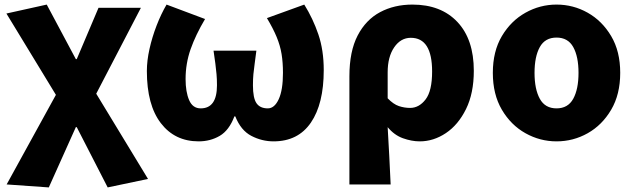

<svg xmlns="http://www.w3.org/2000/svg" viewBox="-20 -603 2766 838"><path d="M193 215 9 202 224 -189 8 -544 184 -583 311 -345H315L410 -569H595L400 -194L626 178L450 215L315 -48H311Z M847 14Q743 14 682 -65.5Q621 -145 621 -293Q621 -338 632.5 -389.5Q644 -441 663.5 -491.5Q683 -542 707 -583L875 -520Q834 -451 812 -388.5Q790 -326 790 -258Q790 -202 805.5 -166Q821 -130 856 -130Q927 -130 927 -231Q927 -258 925 -279.5Q923 -301 920 -325Q917 -349 912 -382H1099Q1095 -349 1091.5 -325Q1088 -301 1086 -279.5Q1084 -258 1084 -231Q1084 -175 1099.5 -152.5Q1115 -130 1149 -130Q1178 -130 1196.5 -170Q1215 -210 1215 -285Q1215 -330 1209 -367Q1203 -404 1187.5 -441.5Q1172 -479 1145 -524L1308 -583Q1346 -522 1369.5 -453Q1393 -384 1393 -297Q1393 -150 1337 -68Q1281 14 1174 14Q1123 14 1077 -10Q1031 -34 1007 -95H1003Q980 -34 939 -10Q898 14 847 14Z M1505 202V-270Q1505 -379 1541 -448Q1577 -517 1639 -550Q1701 -583 1780 -583Q1905 -583 1976.5 -507Q2048 -431 2048 -294Q2048 -196 2014 -127Q1980 -58 1926 -22Q1872 14 1812 14Q1777 14 1739 0.5Q1701 -13 1672 -48Q1676 16 1679 78Q1682 140 1685 202ZM1770 -132Q1809 -132 1837.5 -169Q1866 -206 1866 -291Q1866 -438 1773 -438Q1729 -438 1700.5 -396.5Q1672 -355 1672 -287V-174Q1697 -148 1721 -140Q1745 -132 1770 -132Z M2409 14Q2337 14 2273.5 -21.5Q2210 -57 2170.5 -124Q2131 -191 2131 -285Q2131 -379 2170.5 -445.5Q2210 -512 2273.5 -547.5Q2337 -583 2409 -583Q2482 -583 2545 -547.5Q2608 -512 2647.5 -445.5Q2687 -379 2687 -285Q2687 -191 2647.5 -124Q2608 -57 2545 -21.5Q2482 14 2409 14ZM2409 -130Q2459 -130 2482 -172Q2505 -214 2505 -285Q2505 -356 2482 -397.5Q2459 -439 2409 -439Q2359 -439 2336 -397.5Q2313 -356 2313 -285Q2313 -214 2336 -172Q2359 -130 2409 -130Z"/></svg>

Font: Source Han Sans CN Heavy
Style: Regular
Weight: 900
Designer: Ryoko NISHIZUKA 西塚涼子 (kana, bopomofo & ideographs); Paul D. Hunt (Latin, Greek & Cyrillic); Sandoll Communications 산돌커뮤니
Foundry: Adobe
Version: Version 2.000;hotconv 1.0.107;makeotfexe 2.5.65593